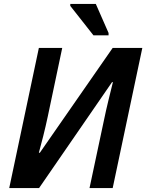

<svg xmlns="http://www.w3.org/2000/svg" viewBox="-20 -958 745 978"><path d="M456 -778H533V-790L468 -938H338V-928ZM27 0H179L551 -540L555 -539C542 -486 523 -412 510 -348L436 0H554L705 -714H554L183 -180H178C190 -223 211 -305 223 -363L297 -714H178Z"/></svg>

Font: Noto Sans SemiBold
Style: Italic
Weight: 600
Italic angle: -12°
Designer: Monotype Design Team
Foundry: Monotype Imaging Inc.
Version: Version 2.013